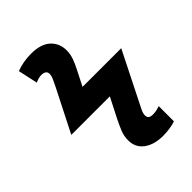

<svg xmlns="http://www.w3.org/2000/svg" viewBox="-214 -822 930 930"><g transform="rotate(-45 250.5 -357.0)"><path d="M345 10Q284 10 246.5 -17.5Q209 -45 209 -95Q209 -124 219.5 -150Q230 -176 245 -206L297 -308H33L143 -525Q151 -542 159.5 -559.5Q168 -577 168 -592Q168 -604 159 -610Q150 -616 136 -616Q116 -616 94 -605L72 -706Q118 -724 173 -724Q240 -724 273.5 -693Q307 -662 307 -613Q307 -589 298.5 -564Q290 -539 273 -507L236 -434H501L377 -187Q367 -168 359.5 -152Q352 -136 352 -122Q352 -98 382 -98Q397 -98 409.5 -101Q422 -104 431 -107V-3Q418 2 394 6Q370 10 345 10Z"/></g></svg>

Font: BC Sans
Style: Bold Italic
Weight: 700
Italic angle: -12°
Designer: Monotype Design Team
Province of B.C.
Foundry: Monotype Imaging Inc.
Version: Version 2.000;GOOG;noto-source:20170915:90ef993387c0